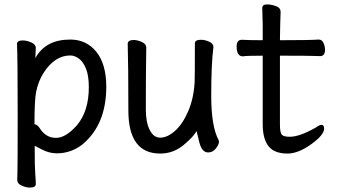

<svg xmlns="http://www.w3.org/2000/svg" viewBox="-20 -671 1540 869"><path d="M136 -109Q150 -107 161 -89Q188 -47 234 -47Q278 -47 329 -105Q382 -169 382 -276Q382 -328 369.5 -359.5Q357 -391 337.5 -405.5Q318 -420 298 -420Q228 -420 177 -341Q153 -303 143 -253Q136 -213 136 -109ZM140 -408Q186 -492 298 -492Q371 -492 416 -436.5Q461 -381 461 -278Q461 -108 354 -18Q302 23 237 23Q203 23 169.5 5.5Q136 -12 137 -11Q137 87 139.5 116Q142 145 142 162Q142 178 115 178Q98 178 78 169Q58 160 58 144Q58 132 59 106Q60 80 60 -157Q60 -403 57 -472Q57 -488 83 -488Q101 -488 121.5 -479Q142 -470 142 -454Q142 -448 141 -432Q140 -420 140 -408Z M705 24Q561 24 561 -171Q561 -371 558 -474Q560 -490 585 -490Q602 -490 622 -481Q642 -472 642 -456Q640 -340 640 -175Q640 -118 657.5 -83Q675 -48 705 -48Q738 -48 772.5 -79Q807 -110 832 -168Q857 -226 861 -301Q862 -318 862 -475Q862 -491 890 -491Q907 -491 926.5 -482.5Q946 -474 946 -458Q936 -382 936 -237Q936 -98 970 -36L971 -29Q971 -17 957 1Q943 19 922 19Q893 19 881.5 -29.5Q870 -78 869 -78Q859 -55 812 -15.5Q765 24 705 24Z M1281 24Q1222 24 1195.5 -9Q1169 -42 1169 -110V-419Q1097 -419 1079 -416Q1051 -416 1051 -461Q1051 -491 1075 -491Q1105 -489 1169 -489V-559Q1167 -615 1167 -635Q1167 -651 1189 -651Q1207 -651 1228.5 -643.5Q1250 -636 1250 -617Q1248 -563 1247 -489Q1383 -489 1422 -492Q1438 -492 1444.5 -476Q1451 -460 1451 -446Q1451 -417 1429 -417Q1409 -417 1390 -418Q1371 -419 1247 -419V-108Q1247 -72 1255 -62Q1263 -52 1292 -52Q1336 -52 1408 -93Q1426 -106 1435 -106Q1447 -106 1447 -89Q1447 -61 1391 -20Q1331 24 1281 24Z"/></svg>

Font: \eiw{I[½ {O¿rH
Style: Bold
Weight: 700
Designer: LXGW / Fontworks Inc.
Foundry: LXGW / Fontworks Inc.
Version: Version 1.320;February 9, 2024